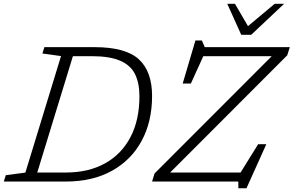

<svg xmlns="http://www.w3.org/2000/svg" viewBox="-45 -955 1544 1010"><path d="M276 -660 178 -673.5 188.5 -707H452Q615.5 -707 685.2 -643.2Q755 -579.5 755 -450Q755 -315.5 700.2 -214.2Q645.5 -113 543.8 -56.5Q442 0 301 0H-25L-14.5 -33.5L88.5 -47ZM302 -47.5Q420.5 -47.5 507.2 -95.5Q594 -143.5 641.2 -233.5Q688.5 -323.5 688.5 -449Q688.5 -517.5 665.5 -564.5Q642.5 -611.5 587.5 -635.5Q532.5 -659.5 437 -659.5H338.5L151 -47.5ZM1479.5 -707 1466 -664 850 -47.5H1220.5L1313 -196.5H1356L1251.5 35.5H1209L1208.5 0H755L768 -42.5L1384.5 -659.5H1024.5L959 -515.5H916L983 -742H1017L1032 -707ZM1449.5 -935 1276.5 -772H1224L1150.5 -935H1191L1259.5 -817.5L1400 -935Z"/></svg>

Font: Newsreader 6pt Light
Style: Italic
Weight: 300
Italic angle: -17°
Designer: Hugues Gentile
Foundry: Production Type
Version: Version 1.003; ttfautohint (v1.8.3)